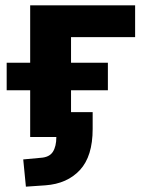

<svg xmlns="http://www.w3.org/2000/svg" viewBox="-20 -513 545 719"><path d="M77 186 67 84 132 78Q165 76 178 55.5Q191 35 191 0H93V-175H5V-278H93V-493H486V-374H246V-278H384V-175H246V-93H327V-30Q327 72 279.5 123.5Q232 175 150 181Z"/></svg>

Font: Nunito Sans 11pt ExtraBold
Style: Regular
Weight: 800
Version: Version 3.101;gftools[0.9.27]